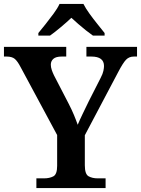

<svg xmlns="http://www.w3.org/2000/svg" viewBox="-22 -951 713 971"><path d="M162 0V-49H201Q228 -49 247.5 -59Q267 -69 267 -112V-268L82 -612Q67 -641 53 -653Q39 -665 11 -665H-2V-714H313V-665H290Q261 -665 248 -653.5Q235 -642 235 -624Q235 -611 240 -596.5Q245 -582 251 -570L325 -427Q341 -396 352 -369.5Q363 -343 371 -320Q381 -344 396 -375Q411 -406 427 -439L487 -557Q498 -578 501 -593Q504 -608 504 -617Q504 -665 440 -665H415V-714H671V-665H655Q631 -665 615.5 -649Q600 -633 576 -587L407 -267V-115Q407 -70 426 -59.5Q445 -49 472 -49H512V0ZM172 -784Q188 -803 208.5 -829Q229 -855 249 -882Q269 -909 279 -931H400Q411 -909 430.5 -882Q450 -855 471 -829Q492 -803 507 -784V-771H448Q432 -782 412.5 -797.5Q393 -813 373.5 -830Q354 -847 339 -861Q317 -840 286 -814Q255 -788 231 -771H172Z"/></svg>

Font: Noto Naskh Arabic SemiBold
Style: Regular
Weight: 600
Designer: Monotype Design Team, David Williams, Mohamad Dakak and Nizar Qandah
Foundry: Monotype Imaging Inc.
Version: Version 2.016